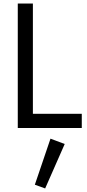

<svg xmlns="http://www.w3.org/2000/svg" viewBox="-20 -720 490 1080"><path d="M264 60 344 90 234 340 176 319ZM80 -700H165V-80H440V0H80Z"/></svg>

Font: renner_400book
Style: Book
Weight: 400
Version: Version 003.000 ; ttfautohint (v0.97) -l 8 -r 50 -G 200 -x 1